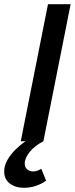

<svg xmlns="http://www.w3.org/2000/svg" viewBox="-67 -674 359 916"><path d="M47 222Q7 222 -20 201.5Q-47 181 -47 144Q-47 116 -31.5 89Q-16 62 7.5 39Q31 16 55 0H32L162 -654H270L140 0Q99 21 75 50.5Q51 80 51 107Q51 124 63 134Q75 144 91 144Q110 144 130 131L153 188Q131 204 103.5 213Q76 222 47 222Z"/></svg>

Font: Source Sans 3 Semibold
Style: Italic
Weight: 600
Italic angle: -11°
Designer: Paul D. Hunt
Foundry: Adobe
Version: Version 3.052;hotconv 1.1.0;makeotfexe 2.6.0